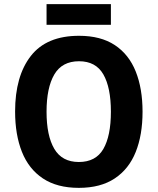

<svg xmlns="http://www.w3.org/2000/svg" viewBox="-20 -898 762 928"><path d="M669 -358Q669 -246 636 -163.5Q603 -81 534.5 -35.5Q466 10 361 10Q256 10 187.5 -35.5Q119 -81 86 -164Q53 -247 53 -359Q53 -530 129 -627.5Q205 -725 362 -725Q467 -725 535 -680Q603 -635 636 -552.5Q669 -470 669 -358ZM205 -358Q205 -242 242.5 -178.5Q280 -115 361 -115Q443 -115 479.5 -178Q516 -241 516 -358Q516 -475 479.5 -538.5Q443 -602 362 -602Q280 -602 242.5 -538Q205 -474 205 -358ZM516 -878V-778H205V-878Z"/></svg>

Font: Noto Sans Ethiopic SemiCondensed
Style: Bold
Weight: 700
Width: 4
Designer: Monotype Design Team
Foundry: Monotype Imaging Inc.
Version: Version 2.102; ttfautohint (v1.8.4.7-5d5b)